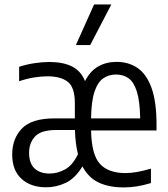

<svg xmlns="http://www.w3.org/2000/svg" viewBox="-20 -828 752 858"><path d="M186 9Q118 9 76.2 -28.8Q34.5 -66.5 34.5 -137.5Q34.5 -208.5 78 -253.8Q121.5 -299 224.5 -299H314.5V-367.5Q314.5 -437.5 283.2 -462.2Q252 -487 191.5 -487Q165 -487 132 -481.8Q99 -476.5 65.5 -465V-529.5Q97 -540 133 -545.5Q169 -551 200.5 -551Q262.5 -551 302.2 -530.8Q342 -510.5 360 -465.5Q382.5 -510 418.5 -530.8Q454.5 -551.5 501 -551.5Q555 -551.5 595 -524Q635 -496.5 657.2 -435Q679.5 -373.5 679.5 -270.5V-245H387Q389 -136.5 426.8 -95.5Q464.5 -54.5 540.5 -54.5Q588 -54.5 654.5 -74.5V-10Q620 0.5 590.8 5Q561.5 9.5 533 9.5Q466.5 9.5 420.5 -12.5Q374.5 -34.5 348.5 -84.5Q315.5 -30.5 273.5 -10.8Q231.5 9 186 9ZM498.5 -495Q466.5 -495 441.8 -478.2Q417 -461.5 402.5 -418.8Q388 -376 387 -299H606.5Q605 -377.5 591.2 -420Q577.5 -462.5 553.8 -478.8Q530 -495 498.5 -495ZM202 -52.5Q237 -52.5 270.8 -71Q304.5 -89.5 328.5 -139Q316.5 -185 315 -247H230Q164 -247 137 -218.5Q110 -190 110 -145Q110 -98 134.5 -75.2Q159 -52.5 202 -52.5ZM319 -626.5 400.5 -808H477.5L383 -626.5Z"/></svg>

Font: Encode Sans Cnd
Style: Regular
Weight: 400
Width: 3
Designer: Multiple Designers
Foundry: Impallari Type
Version: Version 3.002; ttfautohint (v1.8.3) -l 8 -r 50 -G 200 -x 14 